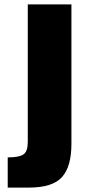

<svg xmlns="http://www.w3.org/2000/svg" viewBox="-20 -830 403 871"><path d="M15 21V-116Q67 -116 86.5 -129.5Q106 -143 106 -186V-810H304V-177Q304 -75 261.5 -27Q219 21 111 21Z"/></svg>

Font: Oswald Heavy
Style: Regular
Weight: 400
Designer: Vernon Adams
Foundry: Vernon Adams
Version: Version 4.101